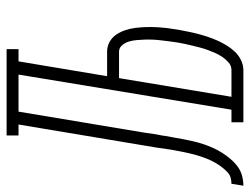

<svg xmlns="http://www.w3.org/2000/svg" viewBox="-166 -666 775 596"><g transform="rotate(-90 222.0 -367.5)"><path d="M-56 0 -50 -37Q-41 -37 -31.5 -39.5Q-22 -42 -14.5 -49Q-7 -56 -1 -63.5Q5 -71 10.5 -79.5Q16 -88 20.5 -97Q25 -106 28.5 -115Q32 -124 35 -133Q38 -142 40.5 -151Q43 -160 45 -169.5Q47 -179 49 -188Q51 -197 52.5 -206.5Q54 -216 56 -225Q59 -248 62.5 -270.5Q66 -293 70 -315L134 -698H100V-735H368V-698H330L284 -423H360Q377 -423 391 -415Q405 -407 413.5 -394Q422 -381 427 -366Q432 -351 434 -334.5Q436 -318 436.5 -301.5Q437 -285 436 -268Q435 -251 433 -234.5Q431 -218 428 -201Q425 -186 422 -170.5Q419 -155 415 -140Q411 -125 406 -110Q401 -95 394.5 -80.5Q388 -66 379.5 -52Q371 -38 359.5 -26Q348 -14 333 -7Q318 0 303 0H141V-37H180L289 -698H174L109 -309Q107 -293 104.5 -277.5Q102 -262 99 -247V-245Q96 -230 93.5 -215Q91 -200 88 -184.5Q85 -169 81.5 -154Q78 -139 73 -124Q68 -109 61.5 -94.5Q55 -80 46.5 -66.5Q38 -53 27 -40Q16 -27 3 -17.5Q-10 -8 -25.5 -4Q-41 0 -56 0ZM220 -37H303Q316 -37 326 -45.5Q336 -54 343.5 -65Q351 -76 356 -87.5Q361 -99 365.5 -111Q370 -123 373 -135Q376 -147 379 -159Q382 -171 384.5 -183Q387 -195 389 -207Q391 -220 392.5 -232.5Q394 -245 395.5 -257.5Q397 -270 397.5 -282.5Q398 -295 397.5 -307.5Q397 -320 396 -332Q395 -344 391.5 -355.5Q388 -367 380 -376.5Q372 -386 360 -386H278Z"/></g></svg>

Font: Iosevka Slab Extralight
Style: Italic
Weight: 200
Italic angle: -9°
Monospace: yes
Designer: Belleve Invis
Foundry: Belleve Invis
Version: Version 11.1.1; ttfautohint (v1.8.3)